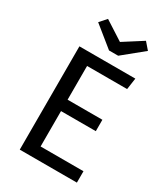

<svg xmlns="http://www.w3.org/2000/svg" viewBox="-219 -1009 972 1109"><g transform="rotate(30 267.5 -454.5)"><path d="M290 -828 164 -909 124 -864 260 -754H321L456 -864L417 -909ZM100 -689V0H481V-76H195V-312H427V-388H195V-613H462L473 -689Z"/></g></svg>

Font: Fira Sans
Style: Regular
Weight: 400
Designer: Carrois Corporate & Edenspiekermann AG
Foundry: Carrois Corporate GbR & Edenspiekermann AG
Version: Version 4.203